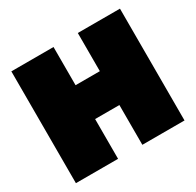

<svg xmlns="http://www.w3.org/2000/svg" viewBox="-151 -870 1063 1041"><g transform="rotate(-30 380.0 -350.0)"><path d="M40 0V-700H304V-461H456V-700H720V0H456V-249H304V0Z"/></g></svg>

Font: Golos Text Black
Style: Regular
Weight: 900
Designer: A.Korolkova, Vitaly Kuzmin
Foundry: ParaType Ltd
Version: Version 2.004